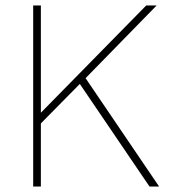

<svg xmlns="http://www.w3.org/2000/svg" viewBox="-20 -680 616 700"><path d="M525 0 271 -374 129 -230V0H101V-660H129V-269L513 -660H551L292 -395L560 0Z"/></svg>

Font: Elaine Sans ExtraLight
Style: Regular
Weight: 275
Designer: Wei Huang
Foundry: Wei Huang
Version: Version 2.001;December 24, 2019;FontCreator 12.0.0.2547 64-b